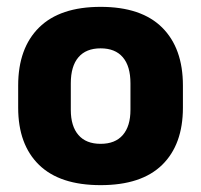

<svg xmlns="http://www.w3.org/2000/svg" viewBox="-20 -526 586 560"><path d="M273.5 14Q154.5 14 93.8 -45.2Q33 -104.5 33 -212V-276.5Q33 -385.5 94 -445.8Q155 -506 273.5 -506Q392 -506 452.8 -445.8Q513.5 -385.5 513.5 -276.5V-212Q513.5 -104.5 453 -45.2Q392.5 14 273.5 14ZM273.5 -106.5Q316 -106.5 338.2 -132.2Q360.5 -158 360.5 -205.5V-283Q360.5 -333 338.2 -359Q316 -385 273.5 -385Q231 -385 208.8 -359Q186.5 -333 186.5 -283V-205.5Q186.5 -158 208.8 -132.2Q231 -106.5 273.5 -106.5Z"/></svg>

Font: Anek Kannada Medium
Style: Bold
Weight: 700
Version: Version 1.003